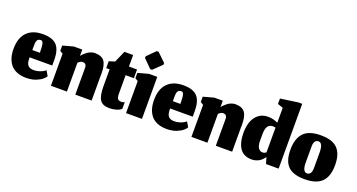

<svg xmlns="http://www.w3.org/2000/svg" viewBox="-36 -823 2258 1216"><g transform="rotate(20 1093.5 -215.0)"><path d="M175.7 -172.3H125V-200.3Q125 -212.3 125.8 -220.2Q126.7 -228 129.7 -235.5Q132.7 -243 139 -246.5Q145.3 -250 155.3 -250Q167 -250 171.3 -232.3Q175.7 -214.7 175.7 -172.3ZM149 7Q169 7 191 2.3Q213 -2.3 236.8 -15.8Q260.7 -29.3 273 -49.3L253.3 -83Q244 -74.3 230.2 -68Q216.3 -61.7 202.8 -58.7Q189.3 -55.7 177.7 -55.7Q165.7 -55.7 157.3 -57.7Q149 -59.7 141 -65.7Q133 -71.7 128.8 -84.3Q124.7 -97 124.7 -116.7V-123H277V-160Q277 -228.3 248.7 -259.2Q220.3 -290 154.7 -290Q86.3 -290 48.3 -251.7Q10.3 -213.3 10.3 -138.7Q10.3 -107.3 17.7 -81.8Q25 -56.3 40.8 -36Q56.7 -15.7 84.2 -4.3Q111.7 7 149 7Z M420.7 0V-194.3Q421.3 -195 423.2 -196.5Q425 -198 425.8 -198.7Q426.7 -199.3 428.5 -200.8Q430.3 -202.3 431.3 -203Q432.3 -203.7 434 -204.8Q435.7 -206 437 -206.5Q438.3 -207 440.2 -207.8Q442 -208.7 443.5 -209Q445 -209.3 446.8 -209.7Q448.7 -210 450.7 -210Q478.3 -210 477.3 -178.7V0H587.3V-169Q587.3 -171.3 587.7 -175.3Q587.7 -179.3 587.7 -181.3Q587.7 -240 568.8 -265Q550 -290 504.3 -290Q491.3 -290 477.8 -284.8Q464.3 -279.7 454.7 -272.5Q445 -265.3 437.2 -258Q429.3 -250.7 425.3 -245.3L421.3 -240.3V-283.3H364.7L293 -263.7V-228L313 -215.7V0Z M707.3 7Q730 7 748.5 2Q767 -3 775 -7.8Q783 -12.7 788 -17.7V-63Q784.3 -60 778.7 -58.3Q773 -56.7 766 -56.7Q750 -56.7 742.3 -65.3Q734.7 -74 734.7 -100.7V-224.7H790.3V-283.3H735.7V-361H677L643 -283.3L603.7 -271V-224.7H626.7V-111.3Q626.7 -47 644.5 -20Q662.3 7 707.3 7Z M819.3 0H926.7V-283.3H871L799.3 -263.7V-228L819.3 -215.7ZM867.7 -314H880.3L937.3 -369V-380.7L880.3 -435.3H867.7L813 -380.7V-369Z M1122.7 -172.3H1072V-200.3Q1072 -212.3 1072.8 -220.2Q1073.7 -228 1076.7 -235.5Q1079.7 -243 1086 -246.5Q1092.3 -250 1102.3 -250Q1114 -250 1118.3 -232.3Q1122.7 -214.7 1122.7 -172.3ZM1096 7Q1116 7 1138 2.3Q1160 -2.3 1183.8 -15.8Q1207.7 -29.3 1220 -49.3L1200.3 -83Q1191 -74.3 1177.2 -68Q1163.3 -61.7 1149.8 -58.7Q1136.3 -55.7 1124.7 -55.7Q1112.7 -55.7 1104.3 -57.7Q1096 -59.7 1088 -65.7Q1080 -71.7 1075.8 -84.3Q1071.7 -97 1071.7 -116.7V-123H1224V-160Q1224 -228.3 1195.7 -259.2Q1167.3 -290 1101.7 -290Q1033.3 -290 995.3 -251.7Q957.3 -213.3 957.3 -138.7Q957.3 -107.3 964.7 -81.8Q972 -56.3 987.8 -36Q1003.7 -15.7 1031.2 -4.3Q1058.7 7 1096 7Z M1367.7 0V-194.3Q1368.3 -195 1370.2 -196.5Q1372 -198 1372.8 -198.7Q1373.7 -199.3 1375.5 -200.8Q1377.3 -202.3 1378.3 -203Q1379.3 -203.7 1381 -204.8Q1382.7 -206 1384 -206.5Q1385.3 -207 1387.2 -207.8Q1389 -208.7 1390.5 -209Q1392 -209.3 1393.8 -209.7Q1395.7 -210 1397.7 -210Q1425.3 -210 1424.3 -178.7V0H1534.3V-169Q1534.3 -171.3 1534.7 -175.3Q1534.7 -179.3 1534.7 -181.3Q1534.7 -240 1515.8 -265Q1497 -290 1451.3 -290Q1438.3 -290 1424.8 -284.8Q1411.3 -279.7 1401.7 -272.5Q1392 -265.3 1384.2 -258Q1376.3 -250.7 1372.3 -245.3L1368.3 -240.3V-283.3H1311.7L1240 -263.7V-228L1260 -215.7V0Z M1762.7 0H1847.7V-436.7H1821.7L1703.7 -420V-383.3L1740.3 -371V-270Q1728 -276.7 1711 -281.3Q1694 -286 1672.3 -286Q1636 -286 1610.3 -266Q1584.7 -246 1572.7 -213.2Q1560.7 -180.3 1560.7 -138.3Q1560.7 -71.3 1586.3 -33.7Q1612 4 1667 4Q1681.3 4 1694.3 0Q1707.3 -4 1716 -9.3Q1724.7 -14.7 1732.3 -21.8Q1740 -29 1743.5 -33.7Q1747 -38.3 1749.7 -43ZM1715.7 -61.3Q1698.7 -61.3 1687.7 -77.3Q1676.7 -93.3 1676.7 -124.7V-171.3Q1677 -239.3 1721.3 -239.7Q1730 -239.7 1740.3 -237.3V-69.7Q1734.3 -65.7 1728 -63.5Q1721.7 -61.3 1715.7 -61.3Z M2026.3 -33Q1995.7 -33 1995.7 -96V-204.3Q1995.7 -225.7 2003.7 -237.3Q2011.7 -249 2026 -249Q2056.7 -249 2056.7 -184V-78.7Q2056.7 -57.3 2048.8 -45.2Q2041 -33 2026.3 -33ZM2023.7 7Q2102.7 7 2139.5 -29.7Q2176.3 -66.3 2176.3 -143Q2176.3 -217 2141.5 -253.5Q2106.7 -290 2028.3 -290Q1948 -290 1912.3 -251.8Q1876.7 -213.7 1876.7 -138.3Q1876.7 -62.3 1912 -27.7Q1947.3 7 2023.7 7Z"/></g></svg>

Font: Jomhuria
Style: Regular
Weight: 400
Designer: Arabic design by Kourosh Beigpour, Latin design by Eben Sorkin, engineering by Lasse Fister and Khaled Hosney
Version: Version 1.0010